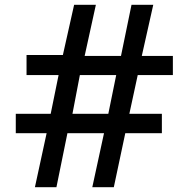

<svg xmlns="http://www.w3.org/2000/svg" viewBox="-20 -783 789 803"><path d="M216 0H126L175 -226H46V-307H192L225 -469H91V-553H243L290 -763H381L334 -549H486L530 -763H621L573 -549H703V-469H556L521 -307H657V-226H504L456 0H366L415 -226H262ZM314 -469 283 -307H433L466 -469Z"/></svg>

Font: Open Sauce Sans SemiBold
Style: Regular
Weight: 600
Designer: Alfredo Marco Pradil
Foundry: Creative Sauce Fz LLC
Version: Version 1.477